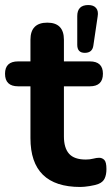

<svg xmlns="http://www.w3.org/2000/svg" viewBox="-27 -733 443 763"><path d="M292 10Q94 10 94 -184V-390H45Q-7 -390 -7 -440Q-7 -489 45 -489H94V-575Q94 -643 161 -643Q227 -643 227 -575V-489H330Q382 -489 382 -440Q382 -390 330 -390H227V-191Q227 -145 247.5 -122Q268 -99 314 -99Q330 -99 343.5 -102.5Q357 -106 367 -106Q379 -106 387.5 -97.5Q396 -89 396 -61Q396 -39 389 -24Q382 -9 364 -2Q351 3 329 6.5Q307 10 292 10ZM310 -523Q280 -523 280 -555V-669Q280 -713 324 -713Q345 -713 355 -701Q365 -689 361 -667L344 -552Q340 -523 310 -523Z"/></svg>

Font: Chiron GoRound TC SB
Style: Regular
Weight: 500
Designer: Ryoko NISHIZUKA 西塚涼子 (kana, bopomofo & ideographs); Paul D. Hunt (Latin, Greek & Cyrillic); Sandoll Communications 산돌커뮤니
Foundry: Adobe
Version: Version 1.000;hotconv 1.1.1;makeotfexe 2.6.0